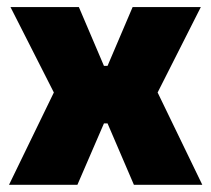

<svg xmlns="http://www.w3.org/2000/svg" viewBox="-20 -512 586 532"><path d="M194.5 0H5L141 -280V-232.5L9 -492.5H198.5L268 -329.5H278L347.5 -492.5H536.5L405 -232.5V-280L540.5 0H351L278 -170H268Z"/></svg>

Font: Anek Devanagari ExtraBold
Style: Regular
Weight: 800
Designer: Kailash Malviya (Devanagari) & Yesha Goshar (Latin)
Foundry: Ek Type
Version: Version 1.003